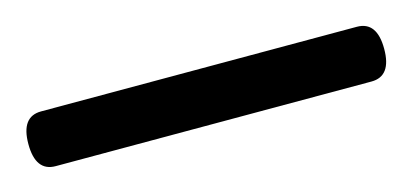

<svg xmlns="http://www.w3.org/2000/svg" viewBox="-27 34 487 227"><g transform="rotate(-15 217.0 147.5)"><path d="M-1 148Q-1 114.5 23.5 114.5H410Q434.5 114.5 434.5 148Q434.5 181.5 410 181.5H23.5Q-1 181.5 -1 148Z"/></g></svg>

Font: Fraunces 144pt S050 Black
Style: Regular
Weight: 900
Version: Version 1.000; ttfautohint (v1.8.3)